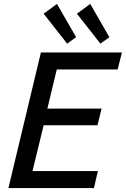

<svg xmlns="http://www.w3.org/2000/svg" viewBox="-20 -961 643 981"><path d="M23 0 189 -693H603L581 -606H270L222 -406H499L478 -321H203L146 -87H480L460 0ZM493 -738 373 -891 441 -941 539 -771ZM323 -738 203 -891 271 -941 369 -771Z"/></svg>

Font: Ubuntu Sans Medium
Style: Italic
Weight: 500
Italic angle: -13.5°
Designer: Dalton Maag Ltd
Foundry: Dalton Maag Ltd
Version: Version 1.006